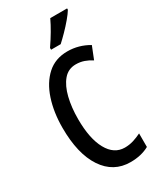

<svg xmlns="http://www.w3.org/2000/svg" viewBox="-234 -1018 925 1106"><g transform="rotate(-30 228.5 -465.0)"><path d="M297 -636Q246 -636 214 -598Q182 -560 166.5 -496.5Q151 -433 151 -356Q151 -226 191.5 -152.5Q232 -79 303 -79Q333 -79 360.5 -87.5Q388 -96 414 -109V-19Q362 10 290 10Q177 10 112.5 -87Q48 -184 48 -357Q48 -460 75.5 -543.5Q103 -627 157 -676Q211 -725 292 -725Q367 -725 433 -686L400 -603Q377 -618 351.5 -627Q326 -636 297 -636ZM415 -931Q403 -911 379 -882.5Q355 -854 328 -826.5Q301 -799 280 -780H216V-792Q271 -872 303 -940H415Z"/></g></svg>

Font: Noto Sans Lao UI ExtCond Med
Style: Regular
Weight: 500
Width: 2
Designer: Monotype Design Team
Foundry: Monotype Imaging Inc.
Version: Version 2.000; ttfautohint (v1.8.4.7-5d5b)